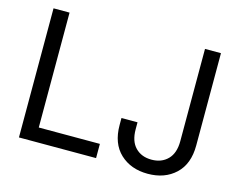

<svg xmlns="http://www.w3.org/2000/svg" viewBox="-101 -882 1301 1045"><g transform="rotate(15 549.5 -359.5)"><path d="M79.1 0V-727.5H169.4V-80.1H513.7V0ZM806.6 9.8Q711.4 9.8 651.1 -46.6Q590.8 -103 590.8 -207.5V-246.6H681.2V-207.5Q681.2 -140.1 715.6 -105Q750 -69.8 806.6 -69.8Q863.3 -69.8 897.9 -105Q932.6 -140.1 932.6 -207.5V-727.5H1022.5V-207.5Q1022.5 -103 962.4 -46.6Q902.3 9.8 806.6 9.8Z"/></g></svg>

Font: Inter 24pt
Style: Regular
Weight: 400
Designer: Rasmus Andersson
Foundry: rsms
Version: Version 4.001;git-66647c0bb